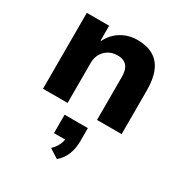

<svg xmlns="http://www.w3.org/2000/svg" viewBox="-189 -653 1045 1102"><g transform="rotate(30 334.0 -102.0)"><path d="M74 0V-503H222V-405H226Q252 -457 299.5 -485.5Q347 -514 405 -514Q466 -514 509 -490Q552 -466 573.5 -416Q595 -366 595 -289V0H432V-283Q432 -316 423.5 -337Q415 -358 396.5 -369Q378 -380 349 -380Q317 -380 292 -365.5Q267 -351 252 -325.5Q237 -300 237 -267V0ZM345 310 284 271Q309 248 320.5 220.5Q332 193 332 170L363 189H256V67H410V154Q410 200 395 239.5Q380 279 345 310Z"/></g></svg>

Font: Nunito Sans 7pt ExtraBold
Style: Regular
Weight: 800
Designer: Vernon Adams
Foundry: Vernon Adams
Version: Version 3.101;gftools[0.9.27]